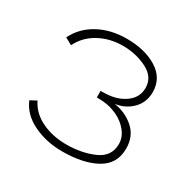

<svg xmlns="http://www.w3.org/2000/svg" viewBox="-119 -603 737 737"><g transform="rotate(30 250.0 -234.5)"><path d="M243 15Q336 15 393.5 -17Q451 -49 451 -117Q451 -171 415 -203.5Q379 -236 327 -244Q371 -250 401 -280Q431 -310 431 -356Q431 -417 377.5 -450.5Q324 -484 243 -484Q172 -484 118 -454.5Q64 -425 38 -372L69 -355Q92 -402 139 -427.5Q186 -453 243 -453Q302 -453 350.5 -428.5Q399 -404 399 -356Q399 -315 365.5 -289.5Q332 -264 283 -261Q272 -260 255 -260V-231Q272 -231 283 -230Q314 -228 345.5 -213.5Q377 -199 397.5 -173.5Q418 -148 418 -118Q418 -63 364.5 -39.5Q311 -16 243 -16Q182 -16 133.5 -39.5Q85 -63 64 -107L36 -92Q58 -40 115.5 -12.5Q173 15 243 15Z"/></g></svg>

Font: Kreadon
Style: Regular
Weight: 400
Designer: kohakuno
Foundry: StudioGnu
Version: Version 1.000;Glyphs 3.1.2 (3151)